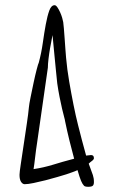

<svg xmlns="http://www.w3.org/2000/svg" viewBox="-20 -680 434 738"><path d="M303 34Q297 28 291.5 15Q286 2 278 -26Q267 -21 256.5 -17.5Q246 -14 235 -10Q222 -6 200 0.5Q178 7 154.5 13Q131 19 109 23.5Q87 28 75 28Q67 28 61 19Q55 10 55 -8Q55 -17 60 -50Q65 -83 71 -123.5Q77 -164 83 -204Q89 -244 91 -267Q92 -279 97.5 -306Q103 -333 109 -361.5Q115 -390 121 -413Q127 -436 129 -439Q139 -476 144.5 -515Q150 -554 156 -586.5Q162 -619 169.5 -639.5Q177 -660 190 -660Q195 -660 200.5 -652Q206 -644 211 -633Q216 -622 219 -611.5Q222 -601 223 -595Q224 -589 225.5 -571Q227 -553 228.5 -531.5Q230 -510 231.5 -489.5Q233 -469 234 -458Q238 -413 246 -366.5Q254 -320 262.5 -277.5Q271 -235 280 -199.5Q289 -164 295 -141L311 -82L330 -84Q341 -84 341 -72Q341 -67 333.5 -61.5Q326 -56 321 -51Q327 -33 331 -23.5Q335 -14 337 -7Q339 0 340 5.5Q341 11 341 20Q341 30 336.5 34Q332 38 319 38Q307 38 303 34ZM123 -134Q118 -102 115 -75Q112 -48 109 -30Q129 -33 146.5 -37Q164 -41 182.5 -46.5Q201 -52 221 -58Q241 -64 265 -70Q256 -103 247 -139.5Q238 -176 230 -215Q230 -218 226.5 -230.5Q223 -243 218.5 -262.5Q214 -282 209 -307Q204 -332 200 -360Q198 -378 195 -409Q192 -440 189 -470.5Q186 -501 184 -523Q182 -545 182 -545Q182 -545 179 -530Q176 -515 172.5 -495Q169 -475 166.5 -454Q164 -433 164 -420Z"/></svg>

Font: Reenie Beanie
Style: Regular
Weight: 500
Designer: James Grieshaber
Foundry: James Grieshaber
Version: Version 1.000